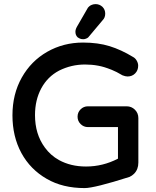

<svg xmlns="http://www.w3.org/2000/svg" viewBox="-20 -915 779 956"><path d="M366.2 -729.5Q355.5 -740.2 355.5 -756.8Q355.5 -768.6 363.3 -782.2Q416 -875 418 -877Q419.9 -878.9 424.3 -883.3Q428.7 -887.7 437.5 -891.1Q446.3 -894.5 456.1 -894.5Q475.6 -894.5 490.2 -880.9Q503.9 -867.2 503.9 -847.2Q503.9 -827.1 491.2 -814.5Q422.9 -732.4 419.4 -729Q416 -725.6 408.7 -722.7Q401.4 -719.7 395 -719.7Q388.7 -719.7 383.8 -720.7Q374 -723.6 366.2 -729.5ZM393.6 -703.1Q467.8 -703.1 525.9 -685.1Q584 -667 641.6 -631.8Q653.3 -626 660.6 -613.3Q668 -600.6 668 -587.9Q668 -564.5 652.8 -549.3Q637.7 -534.2 615.2 -534.2Q604.5 -534.2 589.8 -540Q558.6 -558.6 536.1 -567.4Q513.7 -576.2 499 -580.6Q484.4 -585 468.8 -587.9Q437.5 -593.8 403.3 -593.8Q335 -593.8 274.4 -563.5Q216.8 -533.2 185.5 -475.1Q154.3 -417 154.3 -341.8Q154.3 -247.1 203.1 -180.7Q231.4 -141.6 273.4 -118.2Q332 -85.9 408.2 -85.9Q492.2 -85.9 567.4 -125V-281.2Q567.4 -282.2 567.4 -282.2Q567.4 -282.2 566.4 -282.2H418Q396.5 -282.2 381.3 -297.4Q366.2 -312.5 366.2 -334Q366.2 -355.5 381.3 -370.6Q396.5 -385.7 418 -385.7H610.4Q634.8 -385.7 651.9 -368.7Q668.9 -351.6 668.9 -327.1V-105.5Q668.9 -71.3 647.5 -49.8Q637.7 -40 625 -34.2Q450.2 21.5 401.4 21.5Q292 21.5 212.9 -24.4Q130.9 -71.3 86.4 -153.3Q42 -235.4 42 -340.8Q42 -446.3 88.4 -528.8Q134.8 -611.3 215.3 -657.2Q295.9 -703.1 393.6 -703.1ZM567.4 -283.2Z"/></svg>

Font: FakePearl
Style: SemiBold
Weight: 400
Version: Version 1.2